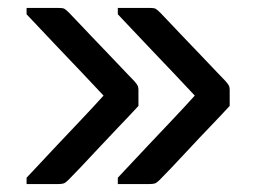

<svg xmlns="http://www.w3.org/2000/svg" viewBox="-20 -542 640 484"><path d="M277 -506V-522Q297 -522 317.5 -522Q338 -522 358 -522Q368 -522 372 -520Q376 -518 384 -510Q388 -506 404 -489Q420 -472 442 -449Q464 -426 486.5 -402.5Q509 -379 526 -361Q543 -343 549 -337Q556 -329 557.5 -325Q559 -321 559 -315Q559 -305 559 -295Q559 -285 559 -275Q536 -250 509.5 -222.5Q483 -195 458 -168Q433 -141 413 -120Q393 -99 382 -88Q375 -81 370 -79.5Q365 -78 356 -78Q337 -78 317 -78Q297 -78 277 -78V-94Q319 -139 352.5 -174.5Q386 -210 414.5 -240Q443 -270 471 -301Q443 -331 415.5 -360Q388 -389 355 -423.5Q322 -458 277 -506ZM47 -506V-522Q67 -522 87.5 -522Q108 -522 128 -522Q138 -522 142 -520Q146 -518 154 -510Q158 -506 174 -489Q190 -472 212 -449Q234 -426 256.5 -402.5Q279 -379 296 -361Q313 -343 319 -337Q326 -329 327.5 -325Q329 -321 329 -315Q329 -305 329 -295Q329 -285 329 -275Q306 -250 279.5 -222.5Q253 -195 228 -168Q203 -141 183 -120Q163 -99 152 -88Q145 -81 140 -79.5Q135 -78 126 -78Q107 -78 87 -78Q67 -78 47 -78V-94Q89 -139 122.5 -174.5Q156 -210 184.5 -240Q213 -270 241 -301Q213 -331 185.5 -360Q158 -389 125 -423.5Q92 -458 47 -506Z"/></svg>

Font: Recursive Monospace Medium
Style: Regular
Weight: 500
Version: Version 1.047